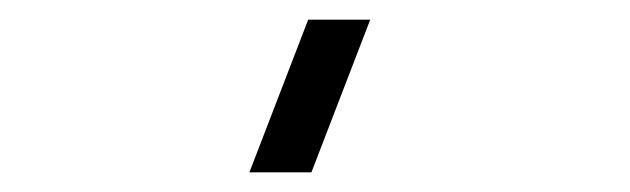

<svg xmlns="http://www.w3.org/2000/svg" viewBox="-20 -740 640 195"><path d="M296.3 -565H233.3L293 -720H356Z"/></svg>

Font: Vela Sans GX ExtLt
Style: Regular
Weight: 200
Designer: Principal design: Mikhail Sharanda - project Manrope.
Design modification: Ravid Balaliev
Foundry: Mikhail Sharanda
Version: Version 1.001